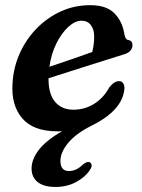

<svg xmlns="http://www.w3.org/2000/svg" viewBox="-20 -496 548 742"><path d="M326.5 162Q310.5 187.5 275 207Q239.5 226.5 194.5 226.5Q149 226.5 125.5 207.5Q102 188.5 102 155Q102 120 129.8 83.5Q157.5 47 220 11Q214.5 11.5 210 11.5Q205.5 11.5 201.5 11.5Q108.5 11.5 65.5 -39.2Q22.5 -90 28.5 -174.5Q32 -236 56.5 -290.2Q81 -344.5 121.8 -386.2Q162.5 -428 215.2 -452Q268 -476 328.5 -476Q392 -476 423 -443.8Q454 -411.5 461 -362Q464.5 -343 475.5 -341.5Q492 -338.5 492 -321.5Q492 -309.5 483.5 -299.8Q475 -290 454.5 -284.5Q394 -266 316.2 -241Q238.5 -216 167.5 -193.5Q167 -133 192.8 -102.5Q218.5 -72 263.5 -72Q306.5 -72 343 -94.2Q379.5 -116.5 402.5 -158.5Q421.5 -182.5 440 -182.5Q451 -182.5 456 -174.2Q461 -166 461 -155Q455 -70 334 -10.5Q273.5 20 243.5 56.2Q213.5 92.5 213.5 126Q213.5 165 246.5 165Q275 165 299.5 140.5Q315 127.5 325.5 130.5Q331.5 132.5 333.8 140.5Q336 148.5 326.5 162ZM295 -416Q270.5 -416 244.5 -392.5Q218.5 -369 198.2 -328.8Q178 -288.5 171 -238Q211 -251.5 253.8 -266Q296.5 -280.5 336.5 -295Q340.5 -312 342.2 -326Q344 -340 344 -354.5Q344 -382.5 331 -399.2Q318 -416 295 -416Z"/></svg>

Font: Fraunces 9pt S050 SemiBold
Style: Italic
Weight: 600
Italic angle: -16°
Version: Version 1.000; ttfautohint (v1.8.3)